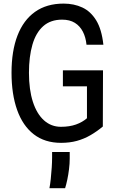

<svg xmlns="http://www.w3.org/2000/svg" viewBox="-20 -760 640 1041"><path d="M311 14.5Q223 14.5 163.2 -31.8Q103.5 -78 73 -163.5Q42.5 -249 42.5 -365.5Q42.5 -483.5 74.8 -567.2Q107 -651 170 -695.8Q233 -740.5 325 -740.5Q381 -740.5 426.2 -719.5Q471.5 -698.5 501.5 -649.8Q531.5 -601 540.5 -517.5H449Q445 -558 429.2 -588.5Q413.5 -619 385.8 -636.2Q358 -653.5 317 -653.5Q254 -653.5 214.2 -618Q174.5 -582.5 155.8 -517.8Q137 -453 137 -365.5Q137 -274 158.2 -208.2Q179.5 -142.5 218.5 -107.5Q257.5 -72.5 310.5 -72.5Q357 -72.5 392 -85Q427 -97.5 451.5 -119V-292H321V-378.5H538.5L537.5 -74Q505 -47 470.5 -27Q436 -7 397 3.8Q358 14.5 311 14.5ZM248 260.5Q252 240.5 255.2 210.2Q258.5 180 260.5 148.5Q262.5 117 262.5 93.5V64H358V99.5Q358 127.5 354.2 157.5Q350.5 187.5 344.8 214.5Q339 241.5 333 260.5Z"/></svg>

Font: Spline Sans Mono
Style: Regular
Weight: 400
Monospace: yes
Designer: Eben Sorkin, Mirko Velimirovic
Foundry: Sorkin Type
Version: Version 1.004